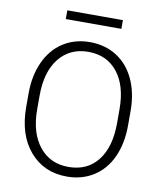

<svg xmlns="http://www.w3.org/2000/svg" viewBox="-94 -942 865 1028"><g transform="rotate(10 338.5 -428.5)"><path d="M615.2 -316.9Q615.2 -218.8 581.3 -144.5Q547.4 -70.3 484.4 -30.3Q421.4 9.8 338.9 9.8Q214.4 9.8 137.7 -79.3Q61 -168.5 61 -319.8V-393.1Q61 -490.2 95.5 -565.2Q129.9 -640.1 192.9 -680.4Q255.9 -720.7 337.9 -720.7Q419.9 -720.7 482.7 -681.2Q545.4 -641.6 579.6 -569.3Q613.8 -497.1 615.2 -401.9ZM555.2 -394Q555.2 -522.5 497.1 -595.2Q439 -668 337.9 -668Q238.8 -668 179.9 -595Q121.1 -522 121.1 -391.1V-316.9Q121.1 -190.4 179.7 -116.5Q238.3 -42.5 338.9 -42.5Q440.9 -42.5 498 -115.5Q555.2 -188.5 555.2 -318.8ZM490.2 -819.8H188V-867.2H490.2Z"/></g></svg>

Font: SteelSelectRoboto
Style: Regular
Weight: 300
Designer: Google
Version: Version 2.137; 2017